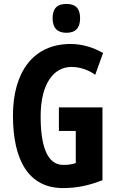

<svg xmlns="http://www.w3.org/2000/svg" viewBox="-20 -948 603 978"><path d="M318 -928C270 -928 248 -904 248 -855C248 -806 272 -781 318 -781C365 -781 388 -806 388 -855C388 -903 367 -928 318 -928ZM280 -401V-281H366V-117C343 -111 332 -108 302 -108C217 -108 187 -212 187 -355C187 -524 255 -607 344 -607C387 -607 431 -592 465 -567L505 -678C457 -706 399 -724 340 -724C150 -724 46 -582 46 -359C46 -133 125 10 301 10C375 10 434 -4 502 -30V-401Z"/></svg>

Font: Noto Sans Kannada ExtraCondensed
Style: Bold
Weight: 700
Width: 2
Designer: Jelle Bosma - Monotype Design Team
Foundry: Monotype Imaging Inc.
Version: Version 2.005